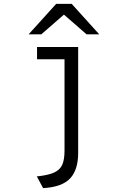

<svg xmlns="http://www.w3.org/2000/svg" viewBox="-20 -752 656 985"><path d="M381 32Q381 118 341 162Q299 208 201 213L169 153Q228 147 258 133Q288 119 299.5 93Q311 67 311 20V-448H170V-511H381ZM308 -677 192 -576H127L268 -732H348L489 -576H424Z"/></svg>

Font: Overpass Mono Light
Style: Regular
Weight: 300
Monospace: yes
Designer: Delve Withrington, Dave Bailey
Foundry: Delve Fonts
Version: Version 1.000;DELV;Overpass